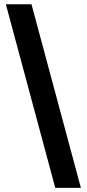

<svg xmlns="http://www.w3.org/2000/svg" viewBox="-20 -782 411 911"><path d="M242.2 109.4 7.8 -761.7H129.4L363.8 109.4Z"/></svg>

Font: Inter Cardless Tabular Bold
Style: Bold
Weight: 700
Designer: Rasmus Andersson
Foundry: rsms
Version: Version 4.000;git-4fc901f